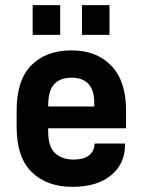

<svg xmlns="http://www.w3.org/2000/svg" viewBox="-20 -723 557 749"><path d="M168 -222.7V-209Q168 -151.4 194.3 -126Q221.7 -100.6 267.6 -100.6Q306.6 -100.6 326.2 -116.2Q347.7 -132.8 348.6 -160.2L349.6 -163.1H467.8V-158.2Q467.8 -84 413.1 -39.1Q358.4 5.9 262.7 5.9Q163.1 5.9 103.5 -51.8Q44.9 -109.4 44.9 -228.5V-292Q44.9 -410.2 101.6 -467.8Q159.2 -526.4 258.8 -526.4Q356.4 -526.4 414.1 -466.8Q471.7 -407.2 471.7 -292V-222.7ZM191.4 -394.5Q168 -370.1 168 -310.5V-307.6H347.7V-321.3Q347.7 -419.9 258.8 -419.9Q214.8 -419.9 191.4 -394.5ZM107.4 -703.1H214.8V-586.9H107.4ZM299.8 -703.1H407.2V-586.9H299.8Z"/></svg>

Font: Dinish
Style: Bold
Weight: 700
Designer: Bert Driehuis
Foundry: Playbeing
Version: Version 3.006; git-39231f3c-release